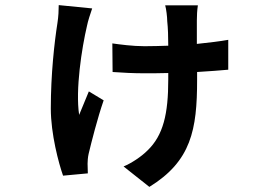

<svg xmlns="http://www.w3.org/2000/svg" viewBox="-20 -632 1040 752"><path d="M755 -611H627C631 -598 635 -565 635 -549C638 -522 639 -488 639 -453C608 -452 577 -451 546 -451C500 -451 448 -458 420 -462L421 -350C460 -347 505 -345 542 -345C575 -345 608 -345 639 -346C639 -337 639 -328 639 -320C639 -187 620 -102 557 -42C533 -18 495 7 464 20L565 100C729 -1 752 -124 752 -319C752 -327 752 -338 752 -350C800 -353 842 -356 874 -359V-476C841 -470 798 -465 751 -460C751 -499 751 -535 751 -552C751 -569 752 -592 755 -611ZM341 -599 210 -612C210 -593 209 -567 205 -542C193 -466 179 -341 179 -207C179 -107 210 8 227 56L324 47C324 35 323 18 323 9C323 1 324 -16 327 -29C338 -75 362 -170 386 -239L328 -274C316 -245 300 -206 290 -182C275 -280 300 -443 321 -532C324 -548 334 -579 341 -599Z"/></svg>

Font: Source Han Sans JP
Style: Bold
Weight: 700
Designer: Ryoko NISHIZUKA 西塚涼子 (kana, bopomofo & ideographs); Paul D. Hunt (Latin, Greek & Cyrillic); Sandoll Communications 산돌커뮤니
Foundry: Adobe
Version: Version 2.002;hotconv 1.0.116;makeotfexe 2.5.65601